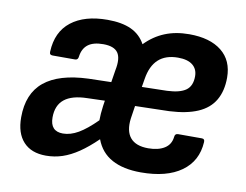

<svg xmlns="http://www.w3.org/2000/svg" viewBox="-62 -587 874 683"><g transform="rotate(10 375.0 -246.0)"><path d="M142 11Q89 11 60.5 -20Q32 -51 32 -108Q32 -194 85 -237.5Q138 -281 244 -285L326 -287L333 -331Q342 -375 328 -395Q314 -415 275 -415Q239 -415 220 -400.5Q201 -386 197 -357Q196 -344 185 -344H104Q92 -344 93 -356Q96 -428 144 -465.5Q192 -503 275 -503Q327 -503 360.5 -487.5Q394 -472 412 -439Q443 -471 482 -487Q521 -503 570 -503Q645 -503 687 -469.5Q729 -436 729 -374Q729 -326 709.5 -292.5Q690 -259 649.5 -241.5Q609 -224 547 -221L424 -218L417 -172Q411 -126 431 -102Q451 -78 496 -78Q532 -78 554.5 -92Q577 -106 580 -134Q581 -146 592 -146H678Q689 -146 688 -134Q684 -65 631 -27Q578 11 485 11Q421 11 380 -11.5Q339 -34 322 -80Q289 -48 259.5 -28Q230 -8 201.5 1.5Q173 11 142 11ZM188 -77Q215 -77 243.5 -93.5Q272 -110 308 -146Q308 -158 309 -170.5Q310 -183 312 -198L315 -218L252 -216Q197 -215 169.5 -193Q142 -171 142 -127Q142 -102 153.5 -89.5Q165 -77 188 -77ZM436 -289 527 -291Q573 -293 594.5 -308.5Q616 -324 616 -359Q616 -385 598 -399.5Q580 -414 545 -414Q456 -414 441 -319Z"/></g></svg>

Font: Sofia Sans Semi Condensed
Style: Bold Italic
Weight: 700
Italic angle: -9°
Version: Version 4.100